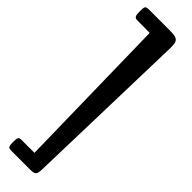

<svg xmlns="http://www.w3.org/2000/svg" viewBox="-360 -915 1044 1044"><g transform="rotate(45 162.5 -393.0)"><path d="M144 62.5 126 -841.8 33.7 -842.3Q24.9 -842.3 19.5 -843.8Q14.2 -845.2 10.7 -850.1Q7.3 -855 6.1 -864Q4.9 -873 4.9 -887.7Q4.9 -900.9 5.6 -908.9Q6.3 -917 9.3 -921.4Q12.2 -925.8 18.1 -927.2Q23.9 -928.7 34.2 -928.7H186Q210.9 -928.7 226.6 -926.8Q242.2 -924.8 250.7 -917.5Q259.3 -910.2 261.7 -896.2Q264.2 -882.3 263.7 -858.4L237.3 97.7Q236.8 112.8 234.6 121.8Q232.4 130.9 227.3 135.7Q222.2 140.6 213.6 142.1Q205.1 143.6 191.4 143.6H49.8Q40.5 143.6 34.7 142.6Q28.8 141.6 25.6 137.5Q22.5 133.3 21.2 125.5Q20 117.7 20 104.5Q20 91.3 20.8 83Q21.5 74.7 24.2 70.3Q26.9 65.9 32.2 64.2Q37.6 62.5 46.9 62.5Z"/></g></svg>

Font: Denk One
Style: Regular
Weight: 400
Designer: Irina Smirnova
Foundry: Irina Smirnova
Version: Version 1.002